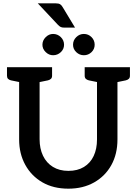

<svg xmlns="http://www.w3.org/2000/svg" viewBox="-20 -1125 822 1154"><path d="M391 9Q301 9 235 -29Q169 -67 132 -134Q95 -201 95 -287V-721H218V-288Q218 -232 238.5 -189Q259 -146 298 -122Q337 -98 391 -98Q446 -98 484.5 -121.5Q523 -145 543 -187.5Q563 -230 563 -287V-721H686V-287Q686 -199 649 -132.5Q612 -66 545.5 -28.5Q479 9 391 9ZM122 -721 110 -629 46 -642Q34 -645 28 -651.5Q22 -658 22 -670V-721ZM293 -721V-670Q293 -658 286.5 -651.5Q280 -645 268 -642L205 -629L193 -721ZM590 -721 578 -629 514 -642Q502 -645 495.5 -651.5Q489 -658 489 -670V-721ZM761 -721V-670Q761 -658 754.5 -651.5Q748 -645 736 -642L673 -629L660 -721ZM365 -856Q365 -830 345.5 -811.5Q326 -793 299 -793Q274 -793 254.5 -812Q235 -831 235 -856Q235 -882 254.5 -901.5Q274 -921 299 -921Q326 -921 345.5 -902Q365 -883 365 -856ZM549 -856Q549 -830 530 -811.5Q511 -793 484 -793Q458 -793 438.5 -811.5Q419 -830 419 -856Q419 -883 438.5 -902Q458 -921 484 -921Q511 -921 530 -902Q549 -883 549 -856ZM207 -1105H314Q333 -1105 342 -1099Q351 -1093 358 -1080L431 -959H367Q353 -959 345.5 -962.5Q338 -966 329 -975Z"/></svg>

Font: Aleo SemiBold
Style: Regular
Weight: 600
Designer: Alessio Laiso
Foundry: Alessio Laiso
Version: Version 2.001;gftools[0.9.29]